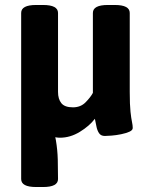

<svg xmlns="http://www.w3.org/2000/svg" viewBox="-20 -545 606 771"><path d="M125 206Q65 206 65 174V-493Q65 -525 125 -525H153Q213 -525 213 -493V-176Q213 -147 226.5 -130.5Q240 -114 273 -114Q304 -114 324 -134.5Q344 -155 353 -172V-493Q353 -525 413 -525H441Q501 -525 501 -493V-176Q501 -124 504 -96.5Q507 -69 510 -55.5Q513 -42 513 -31Q513 -22 499.5 -16Q486 -10 466.5 -6Q447 -2 428.5 -0.5Q410 1 401 1Q385 1 377.5 -10.5Q370 -22 367 -38.5Q364 -55 361 -68Q339 -39 300.5 -15.5Q262 8 221 8Q206 8 189.5 3Q173 -2 162 -9L183 -59Q198 -20 204.5 18.5Q211 57 212 96Q213 135 213 174Q213 206 153 206Z"/></svg>

Font: Asap
Style: Regular
Weight: 400
Designer: Pablo Cosgaya
Foundry: Omnibus-Type
Version: Version 3.001